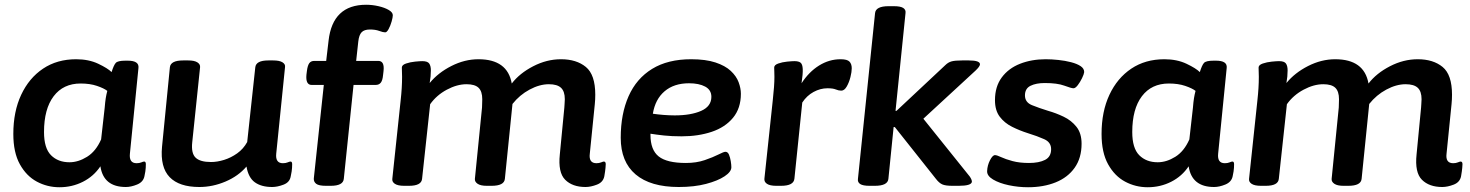

<svg xmlns="http://www.w3.org/2000/svg" viewBox="-20 -779 6180 807"><path d="M230 8Q179 8 135 -15.5Q91 -39 63.5 -88.5Q36 -138 36 -216Q36 -310 69 -380.5Q102 -451 161 -490.5Q220 -530 300 -530Q353 -530 393 -511Q433 -492 449 -476Q458 -505 466.5 -514.5Q475 -524 507 -524H517Q565 -524 562 -494L526 -133Q522 -93 554 -93Q566 -93 574 -96.5Q582 -100 586 -100Q593 -100 593 -89Q593 -86 592.5 -73.5Q592 -61 587 -38Q582 -14 556.5 -3.5Q531 7 509 7Q415 7 402 -80Q374 -38 328.5 -15Q283 8 230 8ZM272 -97Q309 -97 346 -120Q383 -143 405 -193L420 -326Q422 -351 424.5 -366.5Q427 -382 431 -397Q417 -408 387.5 -418Q358 -428 319 -428Q246 -428 205.5 -374.5Q165 -321 165 -224Q165 -156 194.5 -126.5Q224 -97 272 -97Z M818 7Q733 7 693 -34.5Q653 -76 661 -162L694 -496Q697 -525 750 -525H771Q797 -525 809.5 -517Q822 -509 821 -497L788 -181Q783 -135 802 -116.5Q821 -98 867 -98Q893 -98 922 -107Q951 -116 977 -134.5Q1003 -153 1019 -182L1053 -496Q1056 -525 1108 -525H1128Q1155 -525 1167.5 -517Q1180 -509 1178 -497L1141 -133Q1137 -93 1169 -93Q1181 -93 1189 -96.5Q1197 -100 1201 -100Q1208 -100 1208 -89Q1208 -86 1207.5 -73.5Q1207 -61 1202 -38Q1198 -13 1172 -3Q1146 7 1124 7Q1079 7 1051.5 -12.5Q1024 -32 1016 -79Q982 -39 928 -16Q874 7 818 7Z M1350 2Q1320 2 1309 -6.5Q1298 -15 1299 -29L1341 -422H1290Q1264 -422 1268 -465L1270 -481Q1273 -504 1280 -513.5Q1287 -523 1301 -523H1351L1361 -608Q1378 -759 1519 -759Q1545 -759 1571 -753Q1597 -747 1614 -737Q1631 -727 1631 -715Q1631 -706 1626 -688.5Q1621 -671 1613.5 -657Q1606 -643 1599 -643Q1590 -643 1574 -649Q1558 -655 1535 -655Q1511 -655 1500 -643.5Q1489 -632 1486 -605L1477 -523H1570Q1597 -523 1592 -480L1590 -463Q1588 -441 1580.5 -431.5Q1573 -422 1559 -422H1466L1425 -27Q1422 2 1370 2Z M2441 7Q2386 7 2355.5 -23.5Q2325 -54 2333 -130L2352 -327Q2352 -334 2353 -342.5Q2354 -351 2354 -362Q2354 -395 2338 -410Q2322 -425 2287 -425Q2248 -425 2206 -402.5Q2164 -380 2134 -342L2102 -27Q2099 2 2046 2H2026Q2000 2 1987.5 -6.5Q1975 -15 1976 -27L2006 -327Q2006 -336 2006.5 -343.5Q2007 -351 2007 -362Q2007 -395 1991.5 -410Q1976 -425 1941 -425Q1901 -425 1858 -402Q1815 -379 1788 -341L1754 -27Q1751 2 1699 2H1679Q1652 2 1639.5 -6.5Q1627 -15 1629 -28L1664 -357Q1667 -384 1668.5 -408.5Q1670 -433 1670 -456Q1670 -467 1669.5 -476Q1669 -485 1669 -495Q1669 -506 1686.5 -512Q1704 -518 1724.5 -520Q1745 -522 1755 -522Q1777 -522 1784 -512Q1791 -502 1791 -483Q1791 -458 1786 -430Q1821 -473 1877 -501.5Q1933 -530 1991 -530Q2113 -530 2131 -428Q2164 -471 2221 -500.5Q2278 -530 2338 -530Q2403 -530 2442.5 -497.5Q2482 -465 2482 -381Q2482 -371 2481.5 -361Q2481 -351 2480 -341L2459 -133Q2454 -93 2487 -93Q2498 -93 2506.5 -96.5Q2515 -100 2518 -100Q2526 -100 2526 -89Q2526 -86 2525 -73.5Q2524 -61 2520 -38Q2515 -13 2489 -3Q2463 7 2441 7Z M2833 7Q2714 7 2651.5 -46Q2589 -99 2589 -200Q2589 -300 2622 -374.5Q2655 -449 2721 -489.5Q2787 -530 2885 -530Q2946 -530 2987 -516.5Q3028 -503 3051.5 -481Q3075 -459 3084.5 -433.5Q3094 -408 3094 -385Q3094 -324 3061 -284Q3028 -244 2971.5 -225Q2915 -206 2845 -206Q2803 -206 2771 -209.5Q2739 -213 2714 -217V-212Q2714 -149 2748.5 -121.5Q2783 -94 2863 -94Q2907 -94 2942 -106Q2977 -118 2999.5 -129.5Q3022 -141 3029 -141Q3039 -141 3044 -129Q3049 -117 3051.5 -101.5Q3054 -86 3054 -76Q3054 -57 3025.5 -38Q2997 -19 2947.5 -6Q2898 7 2833 7ZM2816 -294Q2884 -294 2927 -313Q2970 -332 2970 -372Q2970 -401 2944 -415Q2918 -429 2876 -429Q2813 -429 2773.5 -395.5Q2734 -362 2724 -301Q2744 -298 2768.5 -296Q2793 -294 2816 -294Z M3243 2Q3216 2 3203.5 -6.5Q3191 -15 3193 -29L3228 -357Q3235 -419 3235 -456Q3235 -470 3234.5 -478Q3234 -486 3234 -495Q3234 -506 3251 -512Q3268 -518 3288.5 -520Q3309 -522 3319 -522Q3337 -522 3345 -515.5Q3353 -509 3354 -489Q3355 -469 3349 -429Q3380 -477 3422.5 -503.5Q3465 -530 3513 -530Q3541 -530 3550.5 -520Q3560 -510 3560 -492Q3560 -477 3554.5 -455Q3549 -433 3539 -415.5Q3529 -398 3516 -398Q3505 -398 3493 -403Q3481 -408 3458 -408Q3428 -408 3399.5 -392.5Q3371 -377 3352 -348L3319 -28Q3316 2 3263 2Z M3635 2Q3607 2 3595.5 -5.5Q3584 -13 3586 -27L3658 -724Q3661 -753 3715 -753H3737Q3765 -753 3776.5 -745.5Q3788 -738 3786 -724L3744 -313H3748L3953 -505Q3965 -517 3979.5 -521Q3994 -525 4024 -525H4052Q4100 -525 4099 -508Q4098 -499 4080 -482L3861 -280L4056 -37Q4065 -24 4065 -15Q4063 2 4010 2H3983Q3954 2 3940.5 -4Q3927 -10 3914 -27L3741 -245H3736L3714 -27Q3711 2 3657 2Z M4301 8Q4260 8 4220 -0.5Q4180 -9 4154 -24.5Q4128 -40 4129 -60Q4130 -84 4141 -105.5Q4152 -127 4162 -127Q4170 -127 4188 -118.5Q4206 -110 4235.5 -102Q4265 -94 4305 -94Q4347 -94 4372.5 -107Q4398 -120 4398 -152Q4398 -181 4369 -194Q4340 -207 4301 -219Q4266 -230 4234 -246Q4202 -262 4182 -288.5Q4162 -315 4162 -358Q4162 -415 4190.5 -453.5Q4219 -492 4267.5 -511Q4316 -530 4375 -530Q4400 -530 4428.5 -527Q4457 -524 4482 -517.5Q4507 -511 4522 -501Q4537 -491 4537 -476Q4536 -467 4528 -450.5Q4520 -434 4510 -421Q4500 -408 4492 -408Q4483 -408 4453.5 -419Q4424 -430 4371 -430Q4335 -430 4311.5 -418.5Q4288 -407 4288 -378Q4288 -349 4317.5 -337Q4347 -325 4386 -313Q4418 -304 4450.5 -288.5Q4483 -273 4504.5 -246Q4526 -219 4526 -175Q4526 -115 4497 -74Q4468 -33 4417 -12.5Q4366 8 4301 8Z M4804 8Q4753 8 4709 -15.5Q4665 -39 4637.5 -88.5Q4610 -138 4610 -216Q4610 -310 4643 -380.5Q4676 -451 4735 -490.5Q4794 -530 4874 -530Q4927 -530 4967 -511Q5007 -492 5023 -476Q5032 -505 5040.5 -514.5Q5049 -524 5081 -524H5091Q5139 -524 5136 -494L5100 -133Q5096 -93 5128 -93Q5140 -93 5148 -96.5Q5156 -100 5160 -100Q5167 -100 5167 -89Q5167 -86 5166.5 -73.5Q5166 -61 5161 -38Q5156 -14 5130.5 -3.5Q5105 7 5083 7Q4989 7 4976 -80Q4948 -38 4902.5 -15Q4857 8 4804 8ZM4846 -97Q4883 -97 4920 -120Q4957 -143 4979 -193L4994 -326Q4996 -351 4998.5 -366.5Q5001 -382 5005 -397Q4991 -408 4961.5 -418Q4932 -428 4893 -428Q4820 -428 4779.5 -374.5Q4739 -321 4739 -224Q4739 -156 4768.5 -126.5Q4798 -97 4846 -97Z M6042 7Q5987 7 5956.5 -23.5Q5926 -54 5934 -130L5953 -327Q5953 -334 5954 -342.5Q5955 -351 5955 -362Q5955 -395 5939 -410Q5923 -425 5888 -425Q5849 -425 5807 -402.5Q5765 -380 5735 -342L5703 -27Q5700 2 5647 2H5627Q5601 2 5588.5 -6.5Q5576 -15 5577 -27L5607 -327Q5607 -336 5607.5 -343.5Q5608 -351 5608 -362Q5608 -395 5592.5 -410Q5577 -425 5542 -425Q5502 -425 5459 -402Q5416 -379 5389 -341L5355 -27Q5352 2 5300 2H5280Q5253 2 5240.5 -6.5Q5228 -15 5230 -28L5265 -357Q5268 -384 5269.5 -408.5Q5271 -433 5271 -456Q5271 -467 5270.5 -476Q5270 -485 5270 -495Q5270 -506 5287.5 -512Q5305 -518 5325.5 -520Q5346 -522 5356 -522Q5378 -522 5385 -512Q5392 -502 5392 -483Q5392 -458 5387 -430Q5422 -473 5478 -501.5Q5534 -530 5592 -530Q5714 -530 5732 -428Q5765 -471 5822 -500.5Q5879 -530 5939 -530Q6004 -530 6043.5 -497.5Q6083 -465 6083 -381Q6083 -371 6082.5 -361Q6082 -351 6081 -341L6060 -133Q6055 -93 6088 -93Q6099 -93 6107.5 -96.5Q6116 -100 6119 -100Q6127 -100 6127 -89Q6127 -86 6126 -73.5Q6125 -61 6121 -38Q6116 -13 6090 -3Q6064 7 6042 7Z"/></svg>

Font: Asap Semi Expanded Semi Expanded SemiBold
Style: Italic
Weight: 600
Width: 6
Italic angle: -6°
Designer: Pablo Cosgaya
Foundry: Omnibus-Type
Version: Version 3.001; ttfautohint (v1.8.4.7-5d5b)